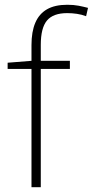

<svg xmlns="http://www.w3.org/2000/svg" viewBox="-20 -785 389 805"><path d="M273 -496H151V0H112V-496H12V-522L112 -530V-596Q112 -652 128 -689.5Q144 -727 177 -746Q210 -765 262 -765Q289 -765 309.5 -761Q330 -757 349 -752L341 -717Q323 -724 302.5 -727Q282 -730 262 -730Q203 -730 177 -699Q151 -668 151 -597V-530H273Z"/></svg>

Font: Noto Sans Armenian ExtraLight
Style: Regular
Weight: 250
Designer: Monotype Design Team
Foundry: Monotype Imaging Inc.
Version: Version 2.007